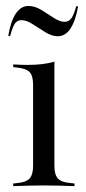

<svg xmlns="http://www.w3.org/2000/svg" viewBox="-20 -634 292 654"><path d="M176.6 -510.5Q156.5 -510.5 133.9 -524.6Q111.3 -538.7 90.7 -552Q70.2 -565.3 52.4 -565.3Q38.7 -565.3 30.6 -553.6Q22.6 -541.9 14.5 -511.3L8.1 -512.1Q16.9 -562.9 34.3 -588.3Q51.6 -613.7 76.6 -613.7Q99.2 -613.7 121 -600Q142.7 -586.3 163.3 -573Q183.9 -559.7 200 -559.7Q214.5 -559.7 223.4 -572.2Q232.3 -584.7 239.5 -612.9L246 -612.1Q237.1 -562.1 219.8 -536.3Q202.4 -510.5 176.6 -510.5ZM92.7 -206.5V-345.2Q92.7 -375.8 81 -388.3Q69.4 -400.8 37.1 -404L25 -405.6V-414.5Q41.9 -413.7 52.8 -413.3Q63.7 -412.9 74.2 -412.9Q100.8 -412.9 124.2 -415.7Q147.6 -418.5 165.3 -424.2V-414.5V-206.5ZM129 -2.4Q100.8 -2.4 76.2 -1.6Q51.6 -0.8 25 0V-8.9L38.7 -10.5Q68.5 -12.9 80.6 -25.8Q92.7 -38.7 92.7 -69.4V-206.5H165.3V-69.4Q165.3 -38.7 177.4 -25.8Q189.5 -12.9 220.2 -10.5L233.9 -8.9V0Q207.3 -0.8 182.3 -1.6Q157.3 -2.4 129 -2.4Z"/></svg>

Font: Playfair 144pt SemiCondensed Light
Style: Regular
Weight: 300
Width: 4
Designer: Claus Eggers Sørensen
Foundry: Claus Eggers Sørensen
Version: Version 2.203